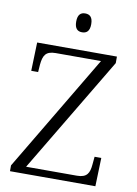

<svg xmlns="http://www.w3.org/2000/svg" viewBox="-98 -979 746 1043"><g transform="rotate(10 274.5 -457.5)"><path d="M286 -811C310 -811 328 -823 328 -863C328 -903 310 -915 286 -915C263 -915 245 -903 245 -863C245 -823 263 -811 286 -811ZM32 0H503L508 -157H471L467 -114C463 -66 450 -39 394 -39H114L496 -678V-714H56L51 -557H89L92 -599C97 -648 109 -675 165 -675H415L32 -32Z"/></g></svg>

Font: Noto Serif Bengali Light
Style: Regular
Weight: 300
Designer: Juan Bruce, Universal Thirst, Indian Type Foundry and the Monotype Design Team.
Foundry: Monotype Imaging Inc.
Version: Version 2.003